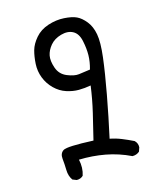

<svg xmlns="http://www.w3.org/2000/svg" viewBox="-145 -835 790 961"><g transform="rotate(-20 250.0 -355.0)"><path d="M96 37 76 27Q62 4 64 -27.5Q66 -59 65.5 -87.5Q65 -116 86 -127Q107 -138 242 -120Q264 -184 286 -250.5Q308 -317 323 -384Q291 -381 260.5 -383.5Q230 -386 198 -399.5Q166 -413 141.5 -441.5Q117 -470 106.5 -506Q96 -542 101.5 -579.5Q107 -617 118 -646.5Q129 -676 157.5 -704Q186 -732 229 -742Q272 -752 312.5 -746Q353 -740 375.5 -727Q398 -714 417.5 -685Q437 -656 441 -613.5Q445 -571 429 -495Q413 -419 383.5 -312.5Q354 -206 321 -101Q350 -93 378.5 -78.5Q407 -64 435 -47Q449 -31 446 -10L437 10Q421 22 399 20Q340 -15 275.5 -33Q211 -51 141 -55Q147 -10 131 27Q117 39 96 37ZM347 -460Q361 -497 364.5 -531Q368 -565 363 -606Q358 -647 333 -663.5Q308 -680 271 -673Q234 -666 211.5 -643.5Q189 -621 181.5 -595Q174 -569 183.5 -530.5Q193 -492 228 -474Q263 -456 287.5 -457Q312 -458 347 -460Z"/></g></svg>

Font: NaniFont Regular
Style: Regular
Weight: 400
Designer: Nanigashitei
Version: Version 1.036